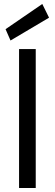

<svg xmlns="http://www.w3.org/2000/svg" viewBox="-20 -947 276 967"><path d="M76 0V-700H160V0ZM33 -743 8 -800 193 -927 227 -858Z"/></svg>

Font: DM Sans 11pt
Style: Regular
Weight: 400
Version: Version 4.004;gftools[0.9.30]